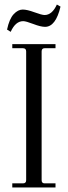

<svg xmlns="http://www.w3.org/2000/svg" viewBox="-20 -824 298 844"><path d="M27 -684 11 -694Q21 -741 40 -761.5Q59 -782 80 -782Q99 -782 131.5 -770Q164 -758 176 -758Q209 -758 230 -804L246 -795Q225 -706 178 -706Q159 -706 126.5 -718.5Q94 -731 82 -731Q48 -731 27 -684ZM34 0V-18H81Q95 -18 95 -32V-598Q95 -612 81 -612H34V-630H224V-612H176Q163 -612 163 -598V-32Q163 -18 176 -18H224V0Z"/></svg>

Font: Arapey Thin
Style: Regular
Weight: 100
Designer: Eduardo Rodriguez Tunni
Foundry: Eduardo Rodriguez Tunni
Version: Version 4.000;hotconv 1.0.109;makeotfexe 2.5.65596